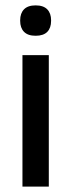

<svg xmlns="http://www.w3.org/2000/svg" viewBox="-20 -694 265 714"><path d="M161.5 0H63.5V-489H161.5ZM112.5 -561Q83.5 -561 69.2 -575.8Q55 -590.5 55 -616.5V-618.5Q55 -644.5 69.2 -659.2Q83.5 -674 112.5 -674Q141.5 -674 155.8 -659.2Q170 -644.5 170 -618.5V-616.5Q170 -590 155.8 -575.5Q141.5 -561 112.5 -561Z"/></svg>

Font: Anek Kannada Medium Medium
Style: Regular
Weight: 500
Version: Version 1.003